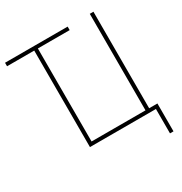

<svg xmlns="http://www.w3.org/2000/svg" viewBox="-201 -863 1127 1187"><g transform="rotate(-30 363.0 -270.0)"><path d="M669 174V0H198V-689H4V-714H451V-689H224V-25H609V-714H635V-25H694V174Z"/></g></svg>

Font: Noto Sans SemiCondensed Thin
Style: Regular
Weight: 100
Width: 4
Designer: Monotype Design Team
Foundry: Monotype Imaging Inc.
Version: Version 2.013; ttfautohint (v1.8.4.7-5d5b)